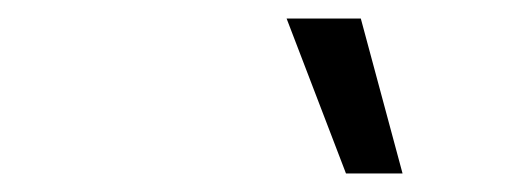

<svg xmlns="http://www.w3.org/2000/svg" viewBox="-20 -770 550 207"><path d="M289 -750H369L414 -583H353Z"/></svg>

Font: CBA Beacon Sans
Style: Italic
Weight: 400
Italic angle: -13°
Designer: Wei Huang
Foundry: Wei Huang
Version: Version 1.002